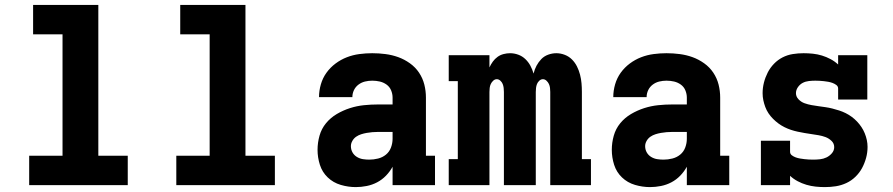

<svg xmlns="http://www.w3.org/2000/svg" viewBox="-20 -755 3640 783"><path d="M99 0V-120H235V-615H115V-735H381V-120H501V0Z M699 0V-120H835V-615H715V-735H981V-120H1101V0Z M1431 8Q1400 8 1369.5 -1Q1339 -10 1316.5 -31.5Q1294 -53 1284.5 -83Q1275 -113 1275 -144Q1275 -173 1283 -201.5Q1291 -230 1309.5 -252.5Q1328 -275 1353.5 -290Q1379 -305 1407 -314Q1435 -323 1464 -326Q1493 -329 1522 -329H1581V-357Q1581 -372 1575 -386.5Q1569 -401 1556.5 -410Q1544 -419 1529 -422.5Q1514 -426 1498 -426Q1483 -426 1468.5 -422.5Q1454 -419 1442 -410Q1430 -401 1423.5 -387.5Q1417 -374 1417 -359H1281Q1281 -385 1288.5 -411Q1296 -437 1311.5 -458.5Q1327 -480 1348.5 -496Q1370 -512 1394.5 -521.5Q1419 -531 1445.5 -534.5Q1472 -538 1498 -538Q1525 -538 1552 -534.5Q1579 -531 1604 -522Q1629 -513 1651.5 -497Q1674 -481 1689 -458.5Q1704 -436 1710.5 -410Q1717 -384 1717 -357V-120H1754V0H1581V-75Q1570 -55 1554 -38.5Q1538 -22 1518 -11.5Q1498 -1 1475.5 3.5Q1453 8 1431 8ZM1486 -104Q1504 -104 1522 -108.5Q1540 -113 1554 -124.5Q1568 -136 1574.5 -153.5Q1581 -171 1581 -189V-217H1522Q1510 -217 1498.5 -216Q1487 -215 1475.5 -213Q1464 -211 1453 -207.5Q1442 -204 1432.5 -197.5Q1423 -191 1417 -180.5Q1411 -170 1411 -159Q1411 -145 1417.5 -133.5Q1424 -122 1435.5 -115Q1447 -108 1460 -106Q1473 -104 1486 -104Z M1810 0V-106H1847V-424H1810V-530H1976V-480Q1982 -493 1990 -504Q1998 -515 2009 -523Q2020 -531 2033.5 -534.5Q2047 -538 2060 -538Q2077 -538 2093.5 -532Q2110 -526 2122.5 -514Q2135 -502 2143 -487Q2151 -472 2156 -455Q2160 -472 2168 -487Q2176 -502 2187.5 -514Q2199 -526 2215.5 -532Q2232 -538 2249 -538Q2266 -538 2283 -531.5Q2300 -525 2312.5 -512.5Q2325 -500 2333 -484Q2341 -468 2345.5 -450.5Q2350 -433 2351.5 -415.5Q2353 -398 2353 -380V-106H2390V0H2224V-380Q2224 -388 2223 -396.5Q2222 -405 2218.5 -412.5Q2215 -420 2208.5 -426Q2202 -432 2194 -432Q2186 -432 2179.5 -426Q2173 -420 2170 -412.5Q2167 -405 2166 -396.5Q2165 -388 2165 -380V0H2035V-380Q2035 -388 2034 -396.5Q2033 -405 2030 -412.5Q2027 -420 2020.5 -426Q2014 -432 2006 -432Q1998 -432 1991.5 -426Q1985 -420 1981.5 -412.5Q1978 -405 1977 -396.5Q1976 -388 1976 -380V0Z M2631 8Q2600 8 2569.5 -1Q2539 -10 2516.5 -31.5Q2494 -53 2484.5 -83Q2475 -113 2475 -144Q2475 -173 2483 -201.5Q2491 -230 2509.5 -252.5Q2528 -275 2553.5 -290Q2579 -305 2607 -314Q2635 -323 2664 -326Q2693 -329 2722 -329H2781V-357Q2781 -372 2775 -386.5Q2769 -401 2756.5 -410Q2744 -419 2729 -422.5Q2714 -426 2698 -426Q2683 -426 2668.5 -422.5Q2654 -419 2642 -410Q2630 -401 2623.5 -387.5Q2617 -374 2617 -359H2481Q2481 -385 2488.5 -411Q2496 -437 2511.5 -458.5Q2527 -480 2548.5 -496Q2570 -512 2594.5 -521.5Q2619 -531 2645.5 -534.5Q2672 -538 2698 -538Q2725 -538 2752 -534.5Q2779 -531 2804 -522Q2829 -513 2851.5 -497Q2874 -481 2889 -458.5Q2904 -436 2910.5 -410Q2917 -384 2917 -357V-120H2954V0H2781V-75Q2770 -55 2754 -38.5Q2738 -22 2718 -11.5Q2698 -1 2675.5 3.5Q2653 8 2631 8ZM2686 -104Q2704 -104 2722 -108.5Q2740 -113 2754 -124.5Q2768 -136 2774.5 -153.5Q2781 -171 2781 -189V-217H2722Q2710 -217 2698.5 -216Q2687 -215 2675.5 -213Q2664 -211 2653 -207.5Q2642 -204 2632.5 -197.5Q2623 -191 2617 -180.5Q2611 -170 2611 -159Q2611 -145 2617.5 -133.5Q2624 -122 2635.5 -115Q2647 -108 2660 -106Q2673 -104 2686 -104Z M3344 8Q3325 8 3306 6Q3287 4 3268.5 -1.5Q3250 -7 3233 -16Q3216 -25 3202 -38V0H3083V-181H3202V-136Q3202 -127 3209.5 -121.5Q3217 -116 3225.5 -113Q3234 -110 3243 -108.5Q3252 -107 3260.5 -106Q3269 -105 3278 -104.5Q3287 -104 3296 -104Q3310 -104 3324 -105.5Q3338 -107 3350.5 -113Q3363 -119 3372.5 -130Q3382 -141 3382 -155Q3382 -170 3371 -180.5Q3360 -191 3346.5 -196Q3333 -201 3318.5 -203.5Q3304 -206 3290 -208Q3276 -210 3261.5 -212.5Q3247 -215 3233 -218Q3219 -221 3205.5 -225.5Q3192 -230 3179 -236.5Q3166 -243 3154.5 -251.5Q3143 -260 3132.5 -270.5Q3122 -281 3114 -293Q3106 -305 3101 -318.5Q3096 -332 3093 -346Q3090 -360 3090 -375Q3090 -397 3095.5 -418.5Q3101 -440 3111 -459.5Q3121 -479 3136.5 -495Q3152 -511 3171.5 -521Q3191 -531 3213 -534.5Q3235 -538 3257 -538Q3276 -538 3295 -536Q3314 -534 3332 -528.5Q3350 -523 3367 -514Q3384 -505 3398 -492V-530H3517V-349H3398V-394Q3398 -403 3390.5 -408.5Q3383 -414 3374.5 -417Q3366 -420 3357.5 -421.5Q3349 -423 3340 -424Q3331 -425 3322.5 -425.5Q3314 -426 3305 -426Q3292 -426 3278.5 -424.5Q3265 -423 3253.5 -417Q3242 -411 3234 -399.5Q3226 -388 3226 -375Q3226 -361 3236.5 -350Q3247 -339 3261 -334Q3275 -329 3289 -326.5Q3303 -324 3317.5 -322Q3332 -320 3346 -318Q3360 -316 3374 -312.5Q3388 -309 3402 -304.5Q3416 -300 3429 -293.5Q3442 -287 3453.5 -278.5Q3465 -270 3475 -259.5Q3485 -249 3493 -237Q3501 -225 3506.5 -211.5Q3512 -198 3515 -184Q3518 -170 3518 -156Q3518 -133 3512 -111Q3506 -89 3495.5 -69.5Q3485 -50 3468.5 -34Q3452 -18 3431.5 -8.5Q3411 1 3389 4.5Q3367 8 3344 8Z"/></svg>

Font: Iosevka Slab Heavy Extended
Style: Regular
Weight: 900
Width: 7
Monospace: yes
Designer: Belleve Invis
Foundry: Belleve Invis
Version: Version 11.1.0; ttfautohint (v1.8.3)